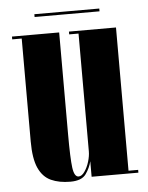

<svg xmlns="http://www.w3.org/2000/svg" viewBox="-47 -635 528 685"><g transform="rotate(-5 217.0 -293.0)"><path d="M177.5 11Q137.5 11 108.5 -2.2Q79.5 -15.5 64.2 -49.2Q49 -83 49 -144V-513H15V-523H184V-158.5Q184 -72 188.5 -38.5Q193 -5 208.5 -5Q220 -5 230.2 -19.8Q240.5 -34.5 246.5 -54.5Q252.5 -74.5 252.5 -91V-513H219V-523H387.5V-10H422V0H254.5V-55.5Q249 -32.5 233.8 -10.8Q218.5 11 177.5 11ZM101.5 -585.5V-595.5H334V-585.5Z"/></g></svg>

Font: Imbue 100pt ExtraBold
Style: Regular
Weight: 800
Designer: Tyler Finck
Foundry: Etcetera Type Company
Version: Version 1.102; ttfautohint (v1.8.3)